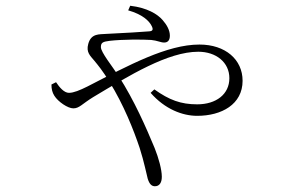

<svg xmlns="http://www.w3.org/2000/svg" viewBox="-20 -582 1040 668"><path d="M519 66C535 66 543 53 543 33C543 8 532 -32 518 -67C488 -139 448 -231 393 -317C371 -351 331 -400 331 -418C331 -434 338 -437 362 -440C405 -445 476 -445 506 -443C527 -441 539 -434 551 -434C564 -434 571 -442 571 -458C571 -476 561 -495 546 -512C528 -533 492 -555 433 -562L426 -546C475 -532 499 -510 508 -491C514 -479 511 -474 500 -473C477 -471 412 -467 348 -464C327 -462 297 -467 287 -429C279 -400 294 -388 308 -371C322 -354 337 -336 361 -297C410 -218 445 -130 466 -67C482 -17 490 26 494 40C500 59 508 66 519 66ZM666 -179C751 -179 824 -219 824 -301C824 -375 764 -427 674 -427C561 -427 430 -356 284 -281C258 -268 236 -259 220 -259C203 -259 187 -278 175 -296L159 -288C159 -272 162 -260 169 -249C182 -228 216 -205 235 -205C256 -205 265 -220 304 -244C431 -320 564 -402 670 -402C732 -402 778 -365 778 -310C778 -254 732 -219 666 -219C609 -219 569 -234 517 -271L504 -259C554 -202 615 -179 666 -179Z"/></svg>

Font: Source Han Serif CN VF
Style: Regular
Weight: 250
Designer: Ryoko NISHIZUKA 西塚涼子 (kana & ideographs); Frank Grießhammer (Latin, Greek & Cyrillic); Wenlong ZHANG 张文龙 (bopomofo); San
Foundry: Adobe
Version: Version 2.002;hotconv 1.1.0;makeotfexe 2.6.0